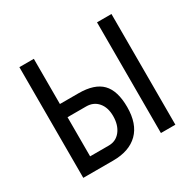

<svg xmlns="http://www.w3.org/2000/svg" viewBox="-120 -646 787 776"><g transform="rotate(-30 273.5 -258.5)"><path d="M58.6 -516.6H126V-305.7H212.9Q287.1 -305.7 321.3 -270.5Q355.5 -235.4 355.5 -159.2Q355.5 -81.1 314.5 -40.5Q273.4 0 198.2 0H58.6ZM212.9 -244.1H126V-61.5H212.9Q247.1 -61.5 267.6 -87.9Q288.1 -114.3 288.1 -156.2Q288.1 -196.3 267.6 -220.2Q247.1 -244.1 212.9 -244.1ZM420.9 -516.6H488.3V0H420.9Z"/></g></svg>

Font: Dinish Condensed
Style: Regular
Weight: 400
Width: 3
Designer: Bert Driehuis
Foundry: Playbeing
Version: Version 3.006; git-39231f3c-release